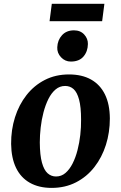

<svg xmlns="http://www.w3.org/2000/svg" viewBox="-20 -950 620 984"><path d="M333.5 -568.5Q400 -568.5 446.5 -542.5Q493 -516.5 517.8 -466.2Q542.5 -416 543 -343Q543 -271.5 522.8 -207.5Q502.5 -143.5 463.8 -93.8Q425 -44 369.5 -15.5Q314 13 244.5 13Q179.5 13 133 -13.2Q86.5 -39.5 62.2 -89.8Q38 -140 37 -212.5Q36.5 -284.5 56.8 -348.8Q77 -413 115.8 -462.5Q154.5 -512 209.5 -540.2Q264.5 -568.5 333.5 -568.5ZM314 -509.5Q286 -509.5 264.8 -491.5Q243.5 -473.5 228.2 -443Q213 -412.5 203 -374.5Q193 -336.5 188.5 -296.5Q184 -256.5 184 -219.5Q184.5 -154.5 195 -116.5Q205.5 -78.5 224 -62Q242.5 -45.5 267 -45.5Q294.5 -45.5 315.5 -63.5Q336.5 -81.5 352 -112Q367.5 -142.5 377.2 -180.5Q387 -218.5 391.5 -258.8Q396 -299 395.5 -336.5Q395.5 -402 385.2 -439.8Q375 -477.5 357 -493.5Q339 -509.5 314 -509.5ZM343 -634.5Q313.5 -634.5 292.8 -656.5Q272 -678.5 273.5 -708Q275 -744.5 297.8 -769.5Q320.5 -794.5 359 -794.5Q392 -794.5 411.5 -773.2Q431 -752 430.5 -724.5Q430 -686.5 408 -660.5Q386 -634.5 343 -634.5ZM245.5 -930.5H515L503.5 -841.5H234Z"/></svg>

Font: Merriweather
Style: Bold Italic
Weight: 700
Italic angle: -7.8°
Version: Version 2.101